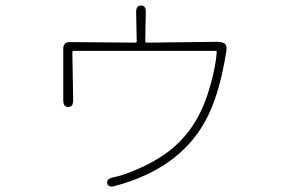

<svg xmlns="http://www.w3.org/2000/svg" viewBox="-20 -623 1040 698"><path d="M398 53Q374 60 370 44Q366 28 390 22L412 17Q423 14 434 10Q515 -19 574 -59Q648 -109 693 -186Q725 -241 746 -317Q764 -382 768 -433Q768 -438 763 -438H248Q243 -438 243 -433L246 -258Q246 -234 228 -234Q210 -234 210 -258V-446Q210 -470 234 -470L472 -468Q477 -468 477 -473L475 -578Q474 -603 493 -603Q511 -603 510 -578L508 -473Q508 -468 513 -468L770 -471Q786 -471 796 -465Q806 -459 803 -438Q777 -271 723 -177Q627 -8 398 53Z"/></svg>

Font: Resource Han Rounded KR ExtraLight
Style: Regular
Weight: 250
Designer: Cyano Hao (round all glyphs); Ryoko NISHIZUKA 西塚涼子 (kana, bopomofo & ideographs); Paul D. Hunt (Latin, Greek & Cyrillic)
Foundry: Cyano Hao
Version: 0.990